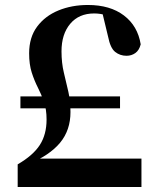

<svg xmlns="http://www.w3.org/2000/svg" viewBox="-20 -751 640 771"><path d="M62 -316V-364H462V-316ZM51 0V-91Q113 -127 140 -169Q167 -211 167 -271Q167 -312 156.5 -342Q146 -372 132 -399.5Q118 -427 107.5 -459.5Q97 -492 97 -537Q97 -601 129 -644Q161 -687 214.5 -709Q268 -731 333 -731Q422 -731 477.5 -689Q533 -647 545 -573Q539 -549 523.5 -538Q508 -527 488 -527Q462 -527 442.5 -542.5Q423 -558 414 -604L388 -712L465 -668Q430 -683 406 -690Q382 -697 358 -697Q297 -697 262 -655.5Q227 -614 227 -545Q227 -498 236.5 -459Q246 -420 254.5 -382.5Q263 -345 263 -301Q263 -228 221 -177.5Q179 -127 94 -92L123 -130V-114H548V0Z"/></svg>

Font: Noto Serif TC ExtraBold
Style: Regular
Weight: 800
Designer: Ryoko NISHIZUKA 西塚涼子 (kana & ideographs); Frank Grießhammer (Latin, Greek & Cyrillic); Wenlong ZHANG 张文龙 (bopomofo); San
Foundry: Adobe
Version: Version 2.002-H1;hotconv 1.1.0;makeotfexe 2.6.0